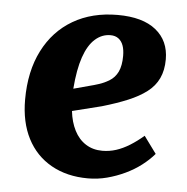

<svg xmlns="http://www.w3.org/2000/svg" viewBox="-44 -570 612 628"><g transform="rotate(5 262.0 -256.5)"><path d="M318 -527Q400 -527 443.5 -492Q487 -457 487 -396Q487 -360 474.5 -333.5Q462 -307 437 -288Q412 -269 376 -254Q340 -239 292 -225L196 -201Q200 -165 214 -137.5Q228 -110 251.5 -95Q275 -80 306 -80Q329 -80 351 -87Q373 -94 395.5 -108Q418 -122 440 -141L481 -85Q464 -65 440.5 -47Q417 -29 388.5 -15.5Q360 -2 329.5 6Q299 14 267 14Q198 14 146.5 -15Q95 -44 67.5 -97.5Q40 -151 40 -225Q40 -318 74.5 -386Q109 -454 171.5 -490.5Q234 -527 318 -527ZM347 -395Q347 -415 342 -429Q337 -443 326.5 -451Q316 -459 300 -459Q272 -459 249.5 -439Q227 -419 213 -378.5Q199 -338 194 -274L261 -292Q290 -300 309 -311.5Q328 -323 337.5 -343Q347 -363 347 -395Z"/></g></svg>

Font: Literata 18pt
Style: Bold Italic
Weight: 700
Italic angle: -2°
Designer: Latin by Veronika Burian and Jose Scaglione. Greek by Irene Vlachou. Cyrillic by Vera Evstafieva
Foundry: TypeTogether
Version: Version 3.103;gftools[0.9.29]